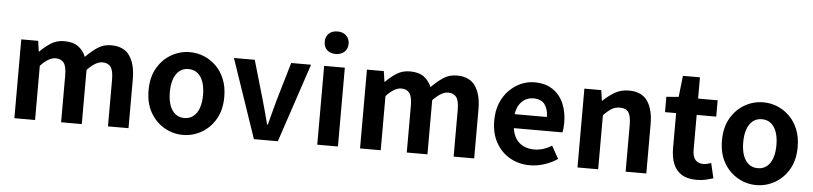

<svg xmlns="http://www.w3.org/2000/svg" viewBox="-47 -1078 5758 1359"><g transform="rotate(5 2832.0 -398.5)"><path d="M79 0V-560H199L210 -485H213Q248 -521 289 -547.5Q330 -574 385 -574Q445 -574 481.5 -548.5Q518 -523 538 -476Q578 -517 620.5 -545.5Q663 -574 717 -574Q807 -574 848.5 -514.5Q890 -455 890 -349V0H744V-331Q744 -396 725 -422Q706 -448 666 -448Q642 -448 615.5 -432.5Q589 -417 558 -385V0H411V-331Q411 -396 392 -422Q373 -448 333 -448Q310 -448 282.5 -432.5Q255 -417 226 -385V0Z M1277 14Q1207 14 1145.5 -21Q1084 -56 1046 -121.5Q1008 -187 1008 -280Q1008 -373 1046 -438.5Q1084 -504 1145.5 -539Q1207 -574 1277 -574Q1330 -574 1378 -554Q1426 -534 1464 -496.5Q1502 -459 1524 -404.5Q1546 -350 1546 -280Q1546 -187 1508 -121.5Q1470 -56 1408.5 -21Q1347 14 1277 14ZM1277 -106Q1315 -106 1341.5 -127.5Q1368 -149 1381.5 -188Q1395 -227 1395 -280Q1395 -333 1381.5 -372Q1368 -411 1341.5 -432.5Q1315 -454 1277 -454Q1239 -454 1212.5 -432.5Q1186 -411 1172.5 -372Q1159 -333 1159 -280Q1159 -227 1172.5 -188Q1186 -149 1212.5 -127.5Q1239 -106 1277 -106Z M1781 0 1590 -560H1738L1819 -281Q1831 -239 1842.5 -196.5Q1854 -154 1865 -111H1870Q1881 -154 1892.5 -196.5Q1904 -239 1915 -281L1997 -560H2138L1951 0Z M2231 0V-560H2378V0ZM2305 -651Q2266 -651 2243 -672.5Q2220 -694 2220 -731Q2220 -767 2243 -789Q2266 -811 2305 -811Q2342 -811 2366 -789Q2390 -767 2390 -731Q2390 -694 2366 -672.5Q2342 -651 2305 -651Z M2535 0V-560H2655L2666 -485H2669Q2704 -521 2745 -547.5Q2786 -574 2841 -574Q2901 -574 2937.5 -548.5Q2974 -523 2994 -476Q3034 -517 3076.5 -545.5Q3119 -574 3173 -574Q3263 -574 3304.5 -514.5Q3346 -455 3346 -349V0H3200V-331Q3200 -396 3181 -422Q3162 -448 3122 -448Q3098 -448 3071.5 -432.5Q3045 -417 3014 -385V0H2867V-331Q2867 -396 2848 -422Q2829 -448 2789 -448Q2766 -448 2738.5 -432.5Q2711 -417 2682 -385V0Z M3743 14Q3665 14 3602 -21Q3539 -56 3501.5 -122Q3464 -188 3464 -280Q3464 -348 3485.5 -402Q3507 -456 3544.5 -494.5Q3582 -533 3628.5 -553.5Q3675 -574 3725 -574Q3802 -574 3854 -539.5Q3906 -505 3932.5 -444.5Q3959 -384 3959 -306Q3959 -286 3957 -267.5Q3955 -249 3952 -238H3607Q3613 -193 3634 -162Q3655 -131 3688 -115.5Q3721 -100 3763 -100Q3797 -100 3827 -109.5Q3857 -119 3888 -138L3938 -48Q3897 -20 3846 -3Q3795 14 3743 14ZM3604 -337H3833Q3833 -393 3807.5 -426.5Q3782 -460 3727 -460Q3698 -460 3672 -446.5Q3646 -433 3628 -405.5Q3610 -378 3604 -337Z M4080 0V-560H4200L4211 -486H4214Q4251 -522 4295 -548Q4339 -574 4396 -574Q4487 -574 4528 -514.5Q4569 -455 4569 -349V0H4422V-331Q4422 -396 4403.5 -422Q4385 -448 4343 -448Q4309 -448 4283.5 -432Q4258 -416 4227 -385V0Z M4926 14Q4860 14 4819 -12.5Q4778 -39 4760 -86Q4742 -133 4742 -195V-444H4663V-553L4750 -560L4767 -711H4888V-560H5027V-444H4888V-196Q4888 -148 4908 -125Q4928 -102 4965 -102Q4979 -102 4994 -106Q5009 -110 5020 -114L5045 -7Q5022 0 4992.5 7Q4963 14 4926 14Z M5351 14Q5281 14 5219.5 -21Q5158 -56 5120 -121.5Q5082 -187 5082 -280Q5082 -373 5120 -438.5Q5158 -504 5219.5 -539Q5281 -574 5351 -574Q5404 -574 5452 -554Q5500 -534 5538 -496.5Q5576 -459 5598 -404.5Q5620 -350 5620 -280Q5620 -187 5582 -121.5Q5544 -56 5482.5 -21Q5421 14 5351 14ZM5351 -106Q5389 -106 5415.5 -127.5Q5442 -149 5455.5 -188Q5469 -227 5469 -280Q5469 -333 5455.5 -372Q5442 -411 5415.5 -432.5Q5389 -454 5351 -454Q5313 -454 5286.5 -432.5Q5260 -411 5246.5 -372Q5233 -333 5233 -280Q5233 -227 5246.5 -188Q5260 -149 5286.5 -127.5Q5313 -106 5351 -106Z"/></g></svg>

Font: Noto Sans KR Thin
Style: Bold
Weight: 700
Version: Version 2.004-H2;hotconv 1.0.118;makeotfexe 2.5.65603